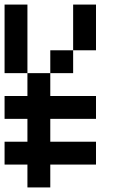

<svg xmlns="http://www.w3.org/2000/svg" viewBox="-20 -920 540 840"><path d="M0 -200V-300H100V-400H0V-500H100V-600H200V-500H400V-400H200V-300H400V-200H200V-100H100V-200ZM0 -600V-900H100V-600ZM200 -600V-700H300V-600ZM400 -700H300V-900H400Z"/></svg>

Font: GalmuriMono9 Regular
Style: Regular
Weight: 400
Designer: Lee Minseo (quiple)
Version: Version 2.399;hotconv 1.1.1;makeotfexe 2.6.0 DEVELOPMENT